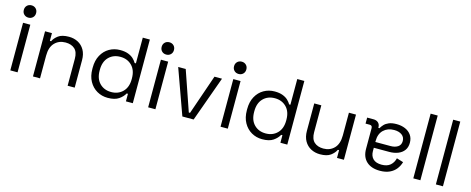

<svg xmlns="http://www.w3.org/2000/svg" viewBox="-36 -1353 4918 2006"><g transform="rotate(15 2423.0 -350.0)"><path d="M161 -515V0H82.5V-515ZM188.2 -647.4Q188.2 -618.2 169.4 -599.6Q150.5 -581 121.6 -581Q92.8 -581 74 -599.7Q55.2 -618.4 55.2 -647.6Q55.2 -676.8 74 -695.4Q92.8 -714 121.6 -714Q150.5 -714 169.4 -695.3Q188.2 -676.6 188.2 -647.4Z M327.5 0V-488.5H402V-404.8H415.5Q432 -440.5 471 -469.2Q510 -498 585.2 -498Q639.5 -498 683.4 -474.9Q727.2 -451.8 753.1 -406.8Q779 -361.8 779 -296V0H702.5V-290.5Q702.5 -364.5 665.6 -397.8Q628.8 -431 565.8 -431Q495 -431 449.5 -384.2Q404 -337.5 404 -245.2V0Z M1407.5 -688.5V0H1333V-81.8H1319.5Q1299.5 -44.5 1257.1 -15.2Q1214.8 14 1138 14Q1074.2 14 1021.8 -16.2Q969.2 -46.5 937.9 -102.8Q906.5 -159 906.5 -237.8V-250.8Q906.5 -328.8 937.5 -385.4Q968.5 -442 1021 -472.2Q1073.5 -502.5 1138 -502.5Q1189 -502.5 1224.8 -489Q1260.5 -475.5 1282.8 -454.1Q1305 -432.8 1317.5 -410.5H1331V-688.5ZM984.5 -248.5V-240Q984.5 -152.2 1032.9 -103.1Q1081.2 -54 1158 -54Q1234 -54 1282.8 -103.1Q1331.5 -152.2 1331.5 -240V-248.5Q1331.5 -336.2 1282.8 -385.4Q1234 -434.5 1158 -434.5Q1081 -434.5 1032.8 -385.4Q984.5 -336.2 984.5 -248.5Z M1652 -515V0H1573.5V-515ZM1679.2 -647.4Q1679.2 -618.2 1660.4 -599.6Q1641.5 -581 1612.6 -581Q1583.8 -581 1565 -599.7Q1546.2 -618.4 1546.2 -647.6Q1546.2 -676.8 1565 -695.4Q1583.8 -714 1612.6 -714Q1641.5 -714 1660.4 -695.3Q1679.2 -676.6 1679.2 -647.4Z M1943.5 0 1767.5 -488.5H1849L1997.8 -57.5H2011.2L2160 -488.5H2241.5L2065.5 0Z M2435 -515V0H2356.5V-515ZM2462.2 -647.4Q2462.2 -618.2 2443.4 -599.6Q2424.5 -581 2395.6 -581Q2366.8 -581 2348 -599.7Q2329.2 -618.4 2329.2 -647.6Q2329.2 -676.8 2348 -695.4Q2366.8 -714 2395.6 -714Q2424.5 -714 2443.4 -695.3Q2462.2 -676.6 2462.2 -647.4Z M3078.5 -688.5V0H3004V-81.8H2990.5Q2970.5 -44.5 2928.1 -15.2Q2885.8 14 2809 14Q2745.2 14 2692.8 -16.2Q2640.2 -46.5 2608.9 -102.8Q2577.5 -159 2577.5 -237.8V-250.8Q2577.5 -328.8 2608.5 -385.4Q2639.5 -442 2692 -472.2Q2744.5 -502.5 2809 -502.5Q2860 -502.5 2895.8 -489Q2931.5 -475.5 2953.8 -454.1Q2976 -432.8 2988.5 -410.5H3002V-688.5ZM2655.5 -248.5V-240Q2655.5 -152.2 2703.9 -103.1Q2752.2 -54 2829 -54Q2905 -54 2953.8 -103.1Q3002.5 -152.2 3002.5 -240V-248.5Q3002.5 -336.2 2953.8 -385.4Q2905 -434.5 2829 -434.5Q2752 -434.5 2703.8 -385.4Q2655.5 -336.2 2655.5 -248.5Z M3239.2 -192.5V-488.5H3315.8V-198Q3315.8 -124.8 3352.6 -91.1Q3389.5 -57.5 3452.5 -57.5Q3523.2 -57.5 3568.8 -104.2Q3614.2 -151 3614.2 -243.2V-488.5H3690.8V0H3616.2V-83.8H3602.8Q3586.2 -48.2 3547.2 -19.4Q3508.2 9.5 3433 9.5Q3379.5 9.5 3335.2 -13.6Q3291 -36.8 3265.1 -81.9Q3239.2 -127 3239.2 -192.5Z M4310.8 -349.5Q4310.8 -300 4286.6 -267.4Q4262.5 -234.8 4220.9 -218.4Q4179.2 -202 4127.8 -202H3960.2V-165.8Q3960.2 -112.8 3991.2 -82.4Q4022.2 -52 4083 -52Q4142.8 -52 4176.6 -81Q4210.5 -110 4222 -158.2L4294.5 -135.8Q4282.5 -94 4256.4 -60.2Q4230.2 -26.5 4186.9 -6.2Q4143.5 14 4082.5 14Q3989 14 3936.9 -34.2Q3884.8 -82.5 3884.8 -170.2V-393.5Q3884.8 -423.5 3856.8 -423.5H3811.5V-488.5H3880.5Q3913 -488.5 3932.5 -470.1Q3952 -451.8 3952 -420.2V-414.8H3964.2Q3975 -434.2 3993.9 -454.9Q4012.8 -475.5 4045 -489Q4077.2 -502.5 4127.8 -502.5Q4179.2 -502.5 4220.9 -484.8Q4262.5 -467 4286.6 -432.6Q4310.8 -398.2 4310.8 -349.5ZM3960.2 -276V-264.5H4124.8Q4172.5 -264.5 4203.4 -285.1Q4234.2 -305.8 4234.2 -347.8Q4234.2 -389.8 4202.4 -413.1Q4170.5 -436.5 4119.2 -436.5Q4048.2 -436.5 4004.2 -394.2Q3960.2 -352 3960.2 -276Z M4441.5 0V-700H4518V0Z M4685.5 0V-700H4762V0Z"/></g></svg>

Font: Space 7353
Style: Regular
Weight: 400
Designer: Christine Claussen + Ruben Lyon  (Space 7353)
Version: Version 1.000;FEAKit 1.0